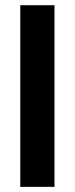

<svg xmlns="http://www.w3.org/2000/svg" viewBox="-20 -727 291 747"><path d="M58.9 0V-706.7H192V0Z"/></svg>

Font: Cairo
Style: Regular
Weight: 400
Designer: Mohamed Gaber, Accademia di Belle Arti di Urbino
Foundry: Kief Type Foundry, Accademia di Belle Arti di Urbino
Version: Version 3.120